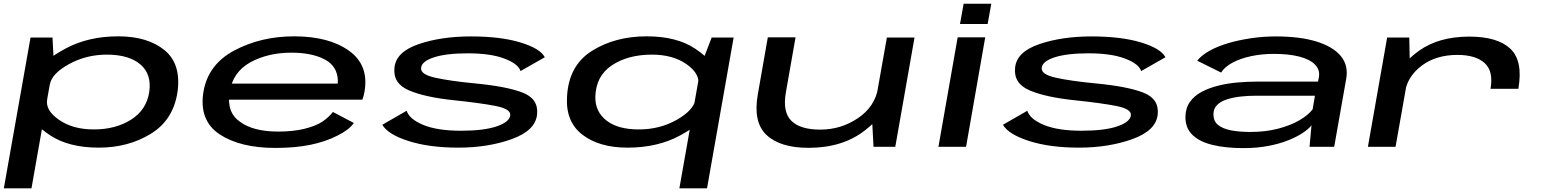

<svg xmlns="http://www.w3.org/2000/svg" viewBox="-36 -786 8262 1028"><path d="M-15.5 222.5H132.5L252 -455L245 -585H127.5ZM493 4.5Q650.5 4.5 771.2 -69.5Q892 -143.5 914.5 -294Q935 -444 844.5 -517.8Q754 -591.5 596.5 -591.5Q436 -591.5 314 -525.5Q192 -459.5 184.5 -413.5L231 -333.5Q240.5 -391.5 333 -442.5Q425.5 -493.5 536.5 -493.5Q654 -493.5 715.5 -441.2Q777 -389 763 -293Q748 -197 665.2 -145Q582.5 -93 466.5 -93Q354.5 -93 280.2 -144.2Q206 -195.5 216.5 -254L142.5 -173Q133 -127 232.8 -61.2Q332.5 4.5 493 4.5Z M1438 6 1453.5 -81.5Q1320.5 -81.5 1249 -134Q1176 -184.5 1193.5 -292Q1209.5 -399.5 1304.5 -452.5Q1400 -504 1523.5 -504Q1650 -504 1720.5 -457Q1777.5 -415.5 1772.5 -338.5H1186L1171 -252.5H1904Q1912 -271.5 1915.5 -295Q1940.5 -437 1832.5 -514.5Q1724.5 -591.5 1538.5 -591.5Q1361.5 -591.5 1219 -516Q1077.5 -441 1053 -293Q1029 -141 1139.5 -67Q1250.5 6 1438 6ZM1453.5 -81.5 1438 6Q1547 6 1627.5 -11Q1707 -27.5 1771 -60Q1834 -91.5 1858.5 -127.5L1746.5 -186.5Q1723 -156.5 1687 -132.5Q1649 -109.5 1590.5 -95.5Q1530.5 -81.5 1453.5 -81.5Z M2418 4.5Q2577 4.5 2704 -41.2Q2831 -87 2839.5 -173Q2848.5 -257 2761.5 -290.5Q2674.5 -324 2501.5 -340Q2372.5 -352.5 2293.8 -370Q2215 -387.5 2218.5 -422Q2221 -457 2286.8 -478.8Q2352.5 -500.5 2469.5 -500.5Q2591 -500.5 2665 -472.2Q2739 -444 2751 -405.5L2881 -479.5Q2856.5 -526.5 2750.2 -558.8Q2644 -591 2485 -591Q2326 -591 2205 -549.5Q2084 -508 2076 -423.5Q2067 -339 2154 -302Q2241 -265 2397 -249Q2532.5 -235 2615.8 -219Q2699 -203 2696 -169.5Q2692.5 -133 2623.5 -109.5Q2554.5 -86 2432.5 -86Q2304.5 -86 2229.5 -117.5Q2154.5 -149 2141.5 -193L2011 -118Q2040.5 -66.5 2151.2 -31Q2262 4.5 2418 4.5Z M3601.5 222.5H3749.5L3892 -585H3774.5L3718.5 -440.5ZM3324 4.5Q3486 4.5 3606.2 -61.2Q3726.5 -127 3735.5 -173L3688 -254Q3677.5 -195.5 3587 -144.2Q3496.5 -93 3384 -93Q3272 -93 3211 -140.8Q3150 -188.5 3151.5 -268Q3154.5 -379.5 3240.5 -436.5Q3326.5 -493.5 3454.5 -493.5Q3567 -493.5 3639.5 -442.5Q3712 -391.5 3702.5 -333.5L3776 -413.5Q3784.5 -459.5 3685.8 -525.5Q3587 -591.5 3426.5 -591.5Q3257.5 -591.5 3133.2 -513.5Q3009 -435.5 3000 -269Q2991.5 -135 3081.8 -65.2Q3172 4.5 3324 4.5Z M4641 0H4757.5L4860.5 -585H4712.5L4633.5 -139.5ZM4223.5 -586H4075L4021.5 -281Q3995 -132 4068.2 -63.2Q4141.5 5.5 4293 5.5Q4475.5 5.5 4594.8 -87.8Q4714 -181 4728 -262.5L4665.5 -315.5Q4648.5 -215 4557.8 -153.5Q4467 -92 4355.5 -92Q4248 -92 4200.5 -139.8Q4153 -187.5 4172 -293Z M4988.5 0H5136.5L5239 -586H5091.5ZM5123.5 -766 5104 -657.5H5252L5271.5 -766Z M5741 4.5Q5900 4.5 6027 -41.2Q6154 -87 6162.5 -173Q6171.5 -257 6084.5 -290.5Q5997.5 -324 5824.5 -340Q5695.5 -352.5 5616.8 -370Q5538 -387.5 5541.5 -422Q5544 -457 5609.8 -478.8Q5675.5 -500.5 5792.5 -500.5Q5914 -500.5 5988 -472.2Q6062 -444 6074 -405.5L6204 -479.5Q6179.5 -526.5 6073.2 -558.8Q5967 -591 5808 -591Q5649 -591 5528 -549.5Q5407 -508 5399 -423.5Q5390 -339 5477 -302Q5564 -265 5720 -249Q5855.5 -235 5938.8 -219Q6022 -203 6019 -169.5Q6015.5 -133 5946.5 -109.5Q5877.5 -86 5755.5 -86Q5627.5 -86 5552.5 -117.5Q5477.5 -149 5464.5 -193L5334 -118Q5363.5 -66.5 5474.2 -31Q5585 4.5 5741 4.5Z M6621 7Q6694 7 6754.2 -4.5Q6814.5 -16 6861.2 -34.8Q6908 -53.5 6939.5 -74.5Q6971 -95.5 6986 -115.5L6975.5 0H7107.5L7171.5 -362.5Q7185 -435 7143 -485.8Q7101 -536.5 7012.2 -563.8Q6923.5 -591 6795 -591Q6727 -591 6661.8 -581.2Q6596.5 -571.5 6539.5 -554.8Q6482.5 -538 6439.8 -514Q6397 -490 6374 -461L6502 -397.5Q6521 -428 6563 -450.5Q6605 -473 6662.2 -485.2Q6719.5 -497.5 6785 -497.5Q6864.5 -497.5 6920.5 -483Q6976.5 -468.5 7004 -441Q7031.5 -413.5 7026 -376L7021 -349H6691.5Q6644 -349 6591 -344.5Q6538 -340 6488.2 -327.8Q6438.5 -315.5 6398.5 -294.5Q6358.5 -273.5 6335 -240.2Q6311.5 -207 6311 -160Q6310.5 -100.5 6348.5 -63.8Q6386.5 -27 6456.5 -10Q6526.5 7 6621 7ZM6658.5 -79.5Q6599 -79.5 6554.5 -88.2Q6510 -97 6485.5 -117.2Q6461 -137.5 6461 -173Q6460.5 -203 6479.5 -222.8Q6498.5 -242.5 6531 -253.2Q6563.5 -264 6604 -268.8Q6644.5 -273.5 6688 -273.5H7004.5L6992 -200.5Q6968.5 -169.5 6920.8 -141.8Q6873 -114 6806.2 -96.8Q6739.5 -79.5 6658.5 -79.5Z M7944.5 -310.5H8093.5Q8119.5 -460 8050.8 -525Q7982 -590 7831 -590Q7666 -590 7559.8 -513Q7453.5 -436 7439 -350L7487.5 -298Q7502.5 -380 7578.2 -436Q7654 -492 7767.5 -492Q7864.5 -492 7912.8 -448.5Q7961 -405 7944.5 -310.5ZM7288 0H7436L7512.5 -432L7509.5 -585H7391Z"/></svg>

Font: Anybody ExtraExpanded Medium
Style: Italic
Weight: 500
Width: 8
Italic angle: -10°
Version: Version 1.113;gftools[0.9.25]